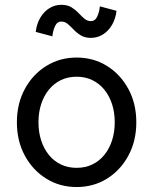

<svg xmlns="http://www.w3.org/2000/svg" viewBox="-20 -752 624 782"><path d="M136.7 -253.9Q136.7 -294.4 147.7 -328.1Q158.7 -361.8 179.2 -387Q199.7 -412.1 228.3 -425.8Q256.8 -439.5 292 -439.5Q327.1 -439.5 355.7 -425.8Q384.3 -412.1 404.8 -387Q425.3 -361.8 436.3 -328.1Q447.3 -294.4 447.3 -253.9Q447.3 -213.9 436.3 -179.9Q425.3 -146 404.8 -120.8Q384.3 -95.7 355.7 -82Q327.1 -68.4 292 -68.4Q256.8 -68.4 228.3 -82Q199.7 -95.7 179.2 -120.8Q158.7 -146 147.7 -179.9Q136.7 -213.9 136.7 -253.9ZM48.8 -253.9Q48.8 -177.7 81.1 -118.2Q113.3 -58.6 168.5 -24.4Q223.6 9.8 292 9.8Q360.8 9.8 415.8 -24.4Q470.7 -58.6 502.9 -118.2Q535.2 -177.7 535.2 -253.9Q535.2 -330.1 502.9 -389.6Q470.7 -449.2 415.8 -483.4Q360.8 -517.6 292 -517.6Q223.6 -517.6 168.5 -483.4Q113.3 -449.2 81.1 -389.6Q48.8 -330.1 48.8 -253.9ZM193.4 -604Q195.3 -626 203.9 -645Q212.4 -664.1 230 -664.1Q244.6 -664.1 256.3 -654.1Q268.1 -644 280.5 -630.9Q293 -617.7 309.6 -607.7Q326.2 -597.7 350.1 -597.7Q376.5 -597.7 398.7 -611.3Q420.9 -625 435.8 -649.9Q450.7 -674.8 454.6 -708L386.7 -726.1Q384.8 -704.1 376.2 -685.1Q367.7 -666 350.1 -666Q335.4 -666 323.7 -676Q312 -686 299.6 -699.2Q287.1 -712.4 270.8 -722.4Q254.4 -732.4 230 -732.4Q203.6 -732.4 181.4 -718.8Q159.2 -705.1 144.3 -680.2Q129.4 -655.3 125.5 -622.1Z"/></svg>

Font: Giphurs
Style: Regular
Weight: 400
Version: Version 2.010